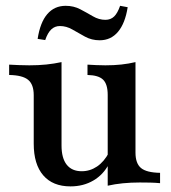

<svg xmlns="http://www.w3.org/2000/svg" viewBox="-20 -643 602 674"><path d="M227.4 11.3Q165.3 11.3 131.9 -27.4Q98.4 -66.1 98.4 -138.7V-308.9Q98.4 -346.8 78.6 -362.9Q58.9 -379 12.1 -379.8V-416.1Q28.2 -415.3 46 -414.5Q63.7 -413.7 83.1 -413.7Q114.5 -413.7 142.3 -416.5Q170.2 -419.4 196 -425V-132.3Q196 -87.9 214.1 -64.9Q232.3 -41.9 266.9 -41.9Q296 -41.9 320.6 -58.5Q345.2 -75 362.9 -108.1L362.1 -66.9Q342.7 -29.8 307.7 -9.3Q272.6 11.3 227.4 11.3ZM358.1 8.9V-309.7Q358.1 -347.6 341.9 -363.3Q325.8 -379 287.1 -379.8V-416.1Q301.6 -415.3 317.3 -414.5Q333.1 -413.7 350 -413.7Q379.8 -413.7 406 -416.5Q432.3 -419.4 455.6 -425V-107.3Q455.6 -69.4 475 -53.2Q494.4 -37.1 541.9 -36.3V0Q525 -1.6 507.7 -2Q490.3 -2.4 471 -2.4Q439.5 -2.4 411.3 0.4Q383.1 3.2 358.1 8.9ZM329.8 -501.6Q301.6 -501.6 278.2 -514.5Q254.8 -527.4 233.9 -539.5Q212.9 -551.6 190.3 -551.6Q172.6 -551.6 160.1 -539.9Q147.6 -528.2 138.7 -502.4L112.1 -506.5Q121 -564.5 146 -593.5Q171 -622.6 210.5 -622.6Q238.7 -622.6 261.7 -610.5Q284.7 -598.4 306 -585.9Q327.4 -573.4 350 -573.4Q368.5 -573.4 380.6 -585.1Q392.7 -596.8 401.6 -622.6L428.2 -617.7Q419.4 -561.3 394.4 -531.5Q369.4 -501.6 329.8 -501.6Z"/></svg>

Font: Playfair 9pt SemiBold
Style: Regular
Weight: 600
Designer: Claus Eggers Sørensen
Foundry: Claus Eggers Sørensen
Version: Version 2.001;gftools[0.9.30]